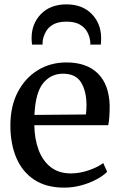

<svg xmlns="http://www.w3.org/2000/svg" viewBox="-20 -847 550 878"><path d="M273.5 11Q191.5 11 136.8 -25Q82 -61 54.8 -125Q27.5 -189 27.5 -273Q27.5 -361 61.2 -425.8Q95 -490.5 152.8 -526Q210.5 -561.5 284 -561.5Q376.5 -561.5 427.8 -510.8Q479 -460 481.5 -364.5Q481.5 -304 475 -274.5H137Q138 -210.5 156.8 -160.8Q175.5 -111 212.2 -82.5Q249 -54 304 -54Q345 -54 387.2 -68.8Q429.5 -83.5 452 -101.5L470 -61.5Q452.5 -43.5 421.5 -26.8Q390.5 -10 352 0.5Q313.5 11 273.5 11ZM137.5 -321.5 373 -323.5Q374.5 -334 375 -347.8Q375.5 -361.5 375.5 -368Q375 -431 350.5 -470.5Q326 -510 268 -510Q213 -510 177.5 -466.8Q142 -423.5 137.5 -321.5ZM284 -827Q356.5 -827 399.5 -783Q442.5 -739 442.5 -672.5Q442.5 -657 441 -643H393Q393.5 -652 392 -662Q389 -683 378 -702.5Q367 -722 344.5 -735Q322 -748 284 -748Q246 -748 223.2 -735Q200.5 -722 189.8 -702.2Q179 -682.5 175.5 -662Q175 -656.5 174.8 -651.8Q174.5 -647 174.5 -643H126.5Q125.5 -650 125 -657.8Q124.5 -665.5 124.5 -673Q124.5 -739 167.5 -783Q210.5 -827 284 -827Z"/></svg>

Font: Merriweather Text
Style: Regular
Weight: 400
Designer: Eben Sorkin
Foundry: Eben Sorkin
Version: Version 2.100; ttfautohint (v1.7.19-72a1) -l 8 -r 50 -G 200 